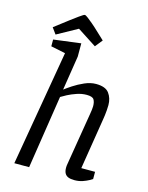

<svg xmlns="http://www.w3.org/2000/svg" viewBox="-126 -926 778 1008"><g transform="rotate(15 263.0 -422.0)"><path d="M378.4 4.4Q357.6 4.4 344.7 -0.9Q331.8 -6.3 325.7 -17.8Q319.6 -29.2 319.6 -47.2Q319.6 -52.5 320.1 -58.1Q320.5 -63.6 321.7 -68.8L368.5 -352.8Q370.6 -363.3 372.1 -376.6Q373.5 -389.9 373.5 -395.7Q373.5 -418.6 365.4 -431.8Q357.2 -445 325.7 -445Q299.2 -445 272.4 -435.8Q245.5 -426.6 224.4 -415.6Q203.3 -404.5 193 -397.9L131.7 0H51.2L158.8 -626.8L79.9 -643.1V-679.9L228 -698.9V-626.8L198.6 -439.6Q212.1 -450.2 238.5 -467.6Q265 -485 296.8 -499Q328.6 -513 358.5 -513Q410.2 -513 429.8 -486.4Q449.5 -459.7 449.5 -422.3Q449.5 -409.5 448.3 -394.7Q447.2 -380 445.5 -366.8Q443.9 -353.5 441.9 -342.7L397.5 -66H472.4V-26.9Q470.3 -24.9 456.7 -17.3Q443.1 -9.7 422.9 -2.6Q402.6 4.4 378.4 4.4ZM300.7 -702.3 196.6 -769.8 85.4 -708.4 61.1 -741.7 135.6 -798.8Q164.4 -820.4 178.4 -830.5Q192.4 -840.7 198.7 -844.2Q205 -847.8 207.6 -847.8Q212.8 -847.8 226 -837.6Q239.3 -827.3 253.4 -815.5Q267.5 -803.8 273 -798.3L332.8 -742.4Z"/></g></svg>

Font: Faustina Light
Style: Italic
Weight: 300
Italic angle: -8°
Designer: Alfonso Garcia
Foundry: http://www.omnibus-type.com
Version: Version 1.200